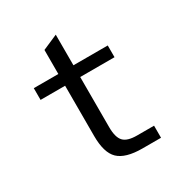

<svg xmlns="http://www.w3.org/2000/svg" viewBox="-170 -858 941 989"><g transform="rotate(-30 301.0 -363.5)"><path d="M394 2H503.9V-69.8H402.8C364.7 -69.8 337.9 -77.6 322.8 -93.8C307.6 -109.9 299.8 -137.7 299.8 -178.2V-477.1H503.9V-546.9H299.8V-729L210 -689.9V-546.9H64V-477.1H210V-178.2C210 -112.3 223.6 -65.4 251.5 -38.6C279.3 -11.7 326.7 2 394 2Z"/></g></svg>

Font: Hack
Style: Regular
Weight: 400
Monospace: yes
Designer: Christopher Simpkins
Foundry: Christopher Simpkins
Version: Version 2.010